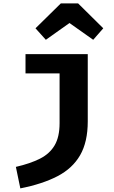

<svg xmlns="http://www.w3.org/2000/svg" viewBox="-20 -856 655 1104"><path d="M484.6 -544.6V-157.9Q484.6 -40 440.8 36.2Q396.9 112.3 310.5 157.2Q224.1 202.1 96.9 227.2L71.3 103.6Q153.8 84.6 209.7 56.4Q265.6 28.2 294.1 -20.3Q322.6 -68.7 322.6 -147.7V-433.8H126.7V-544.6ZM243.6 -627.2 184.1 -693.3 329.7 -836.4H429.2L573.8 -693.3L515.9 -627.2L379.5 -723.6Z"/></svg>

Font: Fira Code
Style: Bold
Weight: 700
Monospace: yes
Designer: Carrois Corporate, Edenspiekermann AG, Nikita Prokopov
Foundry: Carrois Corporate, Edenspiekermann AG, Nikita Prokopov
Version: Version 6.000; ttfautohint (v1.8.2) -l 8 -r 50 -G 200 -x 14 